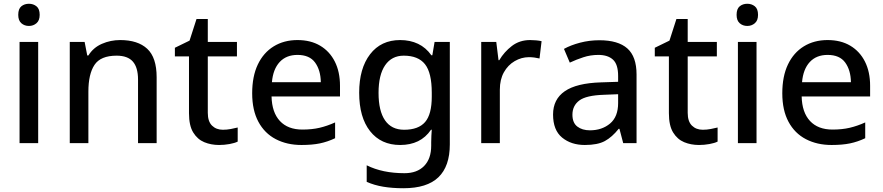

<svg xmlns="http://www.w3.org/2000/svg" viewBox="-20 -761 4696 1021"><path d="M183 -538V0H84V-538ZM134 -741Q157 -741 174 -727.5Q191 -714 191 -682Q191 -652 174 -637.5Q157 -623 134 -623Q110 -623 93.5 -637.5Q77 -652 77 -682Q77 -714 93.5 -727.5Q110 -741 134 -741Z M619 -548Q713 -548 763 -501.5Q813 -455 813 -350V0H714V-338Q714 -402 686.5 -433.5Q659 -465 600 -465Q515 -465 482.5 -416Q450 -367 450 -274V0H351V-538H430L444 -466H450Q476 -508 522 -528Q568 -548 619 -548Z M1165 -71Q1186 -71 1207.5 -75Q1229 -79 1244 -83V-8Q1228 0 1200.5 5Q1173 10 1145 10Q1102 10 1066 -5Q1030 -20 1007.5 -56.5Q985 -93 985 -159V-461H910V-507L988 -545L1025 -660H1085V-538H1240V-461H1085V-161Q1085 -115 1107.5 -93Q1130 -71 1165 -71Z M1562 -548Q1632 -548 1682.5 -518Q1733 -488 1760.5 -433.5Q1788 -379 1788 -305V-248H1424Q1426 -163 1468.5 -117.5Q1511 -72 1588 -72Q1639 -72 1679.5 -81.5Q1720 -91 1762 -110V-26Q1722 -7 1681 1.5Q1640 10 1583 10Q1506 10 1446.5 -21Q1387 -52 1354 -113.5Q1321 -175 1321 -265Q1321 -355 1351 -418Q1381 -481 1435.5 -514.5Q1490 -548 1562 -548ZM1562 -469Q1502 -469 1467 -431Q1432 -393 1426 -324H1686Q1685 -388 1655.5 -428.5Q1626 -469 1562 -469Z M2108 -548Q2161 -548 2203 -528Q2245 -508 2274 -467H2279L2291 -538H2372V7Q2372 123 2311.5 181.5Q2251 240 2125 240Q2067 240 2018.5 232Q1970 224 1930 206V118Q2014 160 2131 160Q2198 160 2235.5 121.5Q2273 83 2273 14V-5Q2273 -18 2274 -39.5Q2275 -61 2276 -71H2272Q2244 -30 2203 -10Q2162 10 2108 10Q2006 10 1948 -63.5Q1890 -137 1890 -268Q1890 -397 1948 -472.5Q2006 -548 2108 -548ZM2127 -465Q2063 -465 2028 -414Q1993 -363 1993 -267Q1993 -171 2027.5 -121Q2062 -71 2129 -71Q2205 -71 2240.5 -112Q2276 -153 2276 -247V-268Q2276 -374 2240 -419.5Q2204 -465 2127 -465Z M2799 -548Q2813 -548 2830.5 -546.5Q2848 -545 2860 -542L2849 -450Q2837 -453 2822 -455Q2807 -457 2793 -457Q2753 -457 2717 -436Q2681 -415 2659.5 -376.5Q2638 -338 2638 -284V0H2539V-538H2619L2631 -441H2635Q2661 -485 2702 -516.5Q2743 -548 2799 -548Z M3167 -547Q3267 -547 3316 -503.5Q3365 -460 3365 -365V0H3294L3274 -76H3270Q3235 -32 3196.5 -11Q3158 10 3090 10Q3017 10 2969 -29.5Q2921 -69 2921 -152Q2921 -233 2983.5 -276Q3046 -319 3176 -323L3267 -326V-357Q3267 -419 3239.5 -444Q3212 -469 3162 -469Q3120 -469 3082 -456.5Q3044 -444 3010 -428L2979 -501Q3015 -521 3064.5 -534Q3114 -547 3167 -547ZM3192 -257Q3097 -254 3060.5 -226.5Q3024 -199 3024 -151Q3024 -108 3050 -88Q3076 -68 3117 -68Q3181 -68 3224 -104Q3267 -140 3267 -213V-260Z M3717 -71Q3738 -71 3759.5 -75Q3781 -79 3796 -83V-8Q3780 0 3752.5 5Q3725 10 3697 10Q3654 10 3618 -5Q3582 -20 3559.5 -56.5Q3537 -93 3537 -159V-461H3462V-507L3540 -545L3577 -660H3637V-538H3792V-461H3637V-161Q3637 -115 3659.5 -93Q3682 -71 3717 -71Z M4003 -538V0H3904V-538ZM3954 -741Q3977 -741 3994 -727.5Q4011 -714 4011 -682Q4011 -652 3994 -637.5Q3977 -623 3954 -623Q3930 -623 3913.5 -637.5Q3897 -652 3897 -682Q3897 -714 3913.5 -727.5Q3930 -741 3954 -741Z M4381 -548Q4451 -548 4501.5 -518Q4552 -488 4579.5 -433.5Q4607 -379 4607 -305V-248H4243Q4245 -163 4287.5 -117.5Q4330 -72 4407 -72Q4458 -72 4498.5 -81.5Q4539 -91 4581 -110V-26Q4541 -7 4500 1.5Q4459 10 4402 10Q4325 10 4265.5 -21Q4206 -52 4173 -113.5Q4140 -175 4140 -265Q4140 -355 4170 -418Q4200 -481 4254.5 -514.5Q4309 -548 4381 -548ZM4381 -469Q4321 -469 4286 -431Q4251 -393 4245 -324H4505Q4504 -388 4474.5 -428.5Q4445 -469 4381 -469Z"/></svg>

Font: Noto Sans New Tai Lue Medium
Style: Regular
Weight: 500
Version: Version 2.003